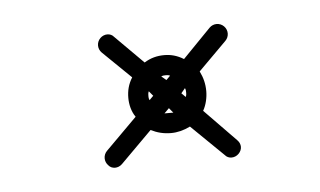

<svg xmlns="http://www.w3.org/2000/svg" viewBox="-28 -452 397 238"><g transform="rotate(-5 170.0 -333.0)"><path d="M261 -270 222 -310C226 -317 228 -326 228 -334C228 -343 226 -351 222 -359L257 -394C262 -399 262 -407 257 -412C252 -417 244 -417 239 -412L204 -376C196 -381 188 -383 180 -383C171 -383 163 -381 155 -376L120 -411C116 -416 108 -416 103 -411C98 -406 98 -398 103 -393L138 -359C133 -351 131 -343 131 -334C131 -326 133 -317 138 -310L99 -271C94 -266 94 -258 99 -253C103 -248 111 -248 116 -253L155 -292C163 -288 171 -286 180 -286C188 -286 196 -288 204 -292L244 -253C248 -248 256 -248 261 -253C266 -258 266 -265 261 -270ZM202 -329 197 -334 202 -340C203 -338 203 -336 203 -334C203 -333 203 -331 202 -329ZM174 -357C176 -358 178 -358 180 -358C181 -358 183 -358 185 -357L180 -352ZM157 -340 162 -334 157 -329C156 -331 156 -333 156 -334C156 -336 156 -338 157 -340ZM185 -311C183 -311 181 -311 180 -311C178 -311 176 -311 174 -311L180 -317Z"/></g></svg>

Font: LS
Style: Light
Weight: 300
Designer: BSozoo
Foundry: BSozoo
Version: Version 001.000